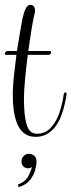

<svg xmlns="http://www.w3.org/2000/svg" viewBox="-34 -565 295 794"><path d="M114 1Q65 1 42 -43Q19 -87 19 -170Q19 -179 19 -188Q19 -197 20 -207Q21 -229 25 -264Q29 -299 34 -338H-8Q-14 -338 -14 -343Q-14 -347 -10.5 -350.5Q-7 -354 -3 -354H36Q44 -403 51.5 -447.5Q59 -492 65 -512Q76 -545 91 -545Q111 -545 111 -518Q111 -515 109 -509Q102 -479 95.5 -438.5Q89 -398 83 -354H172Q177 -354 177 -349Q177 -345 174.5 -341.5Q172 -338 167 -338H81Q74 -285 69.5 -236Q65 -187 65 -156Q65 -86 76.5 -49Q88 -12 118 -12Q153 -12 175.5 -36Q198 -60 211 -97Q224 -134 229 -172Q231 -183 236 -183Q243 -183 241 -172Q226 -80 193.5 -39.5Q161 1 114 1ZM43 209 40 198Q72 186 83.5 163Q95 140 98 125Q92 131 82 131Q72 131 63.5 124Q55 117 55 103Q55 89 64 80Q73 71 86 71Q97 71 107 78.5Q117 86 117 104Q117 118 111 139.5Q105 161 89 180.5Q73 200 43 209Z"/></svg>

Font: Updock
Style: Regular
Weight: 400
Designer: Robert E. Leuschke
Foundry: Robert E. Leuschke
Version: Version 1.010; ttfautohint (v1.8.4.7-5d5b)